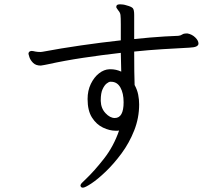

<svg xmlns="http://www.w3.org/2000/svg" viewBox="-20 -795 1040 890"><path d="M849 -640Q870 -636 885 -621.5Q900 -607 900 -593Q900 -585 890.5 -580Q881 -575 857 -574Q798 -571 733.5 -567Q669 -563 602 -556Q602 -507 602.5 -464Q603 -421 604 -401Q616 -379 620.5 -356.5Q625 -334 625 -311Q625 -248 602 -190Q579 -132 543.5 -84Q508 -36 470.5 0Q433 36 403.5 55.5Q374 75 364 75Q358 75 355 71Q353 67 353 66Q353 59 361.5 51Q370 43 377 36Q417 -2 462 -59.5Q507 -117 532 -190Q528 -189 524.5 -189Q521 -189 516 -189Q488 -189 457.5 -203.5Q427 -218 406.5 -250Q386 -282 386 -336Q386 -375 401 -406Q416 -437 439 -455Q462 -473 487 -474H493Q518 -474 542 -463L540 -550Q452 -540 365.5 -527Q279 -514 202 -497Q195 -496 187 -494Q179 -492 169 -491Q146 -491 133.5 -503.5Q121 -516 116.5 -529.5Q112 -543 112 -545Q112 -555 121 -558Q123 -559 127 -559Q131 -559 135 -558Q139 -557 144 -556Q149 -555 155.5 -554.5Q162 -554 168 -554Q174 -554 177 -555Q262 -571 355.5 -584.5Q449 -598 540 -608V-681Q540 -714 538.5 -725.5Q537 -737 528 -747Q524 -754 521.5 -756.5Q519 -759 519 -763Q519 -765 519.5 -766Q520 -767 520 -768Q522 -775 537 -775Q543 -775 550.5 -774Q558 -773 567 -770Q590 -764 596 -756.5Q602 -749 602 -726V-614Q640 -618 675.5 -621Q711 -624 744 -626L807 -629Q817 -630 824.5 -635Q832 -640 843 -640ZM447 -327Q448 -293 469 -270.5Q490 -248 512 -248Q553 -248 553 -321Q553 -363 538 -389.5Q523 -416 495 -416H491Q485 -416 474.5 -408Q464 -400 455.5 -381.5Q447 -363 447 -330Z"/></svg>

Font: Moon Stars Kai T HW
Style: Regular
Weight: 400
Designer: GuiWonder
Version: Version 1.101